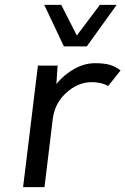

<svg xmlns="http://www.w3.org/2000/svg" viewBox="-20 -770 516 790"><path d="M337 -579H243L162 -750H232L296 -624L391 -750H460ZM371 -510Q409 -510 432.5 -503Q456 -496 476 -480L425 -416Q398 -432 357 -432Q301 -432 253 -388.5Q205 -345 197 -280L163 0H75L136 -500H217L212 -424Q228 -444 246.5 -459.5Q265 -475 285.5 -486.5Q306 -498 327.5 -504Q349 -510 371 -510Z"/></svg>

Font: Orkney
Style: Italic
Weight: 400
Italic angle: -7°
Designer: Samuel Oakes and Alfredo Marco Pradil
Foundry: Alfredo Marco Pradil
Version: 1.0; ttfautohint (v1.5)